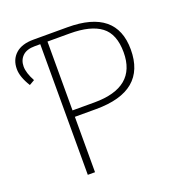

<svg xmlns="http://www.w3.org/2000/svg" viewBox="-124 -791 854 899"><g transform="rotate(-20 303.0 -341.0)"><path d="M309 -682Q552 -682 552 -483Q552 -276 304 -276H198V0H162V-651H135Q94 -651 73.5 -631Q53 -611 53 -579Q53 -547 77 -503L51 -488Q19 -539 19 -579Q19 -626 50 -654Q81 -682 139 -682H163ZM307 -308Q516 -308 516 -482Q516 -573 464.5 -612Q413 -651 309 -651H198V-308Z"/></g></svg>

Font: Fira Sans UltraLight
Style: Regular
Weight: 200
Designer: Carrois Corporate & Edenspiekermann AG
Foundry: Carrois Corporate GbR & Edenspiekermann AG
Version: Version 4.106;PS 004.106;hotconv 1.0.70;makeotf.lib2.5.58329